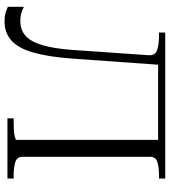

<svg xmlns="http://www.w3.org/2000/svg" viewBox="30 -780 763 864"><g transform="rotate(90 412.0 -348.5)"><path d="M242 -710H648V-678H242ZM513 0V-28H528Q547 -28 565.5 -29Q584 -30 597 -33.5Q610 -37 610 -40V-710H784V-682H768Q733 -682 709.5 -674.5Q686 -667 686 -642V-68Q686 -43 709.5 -35.5Q733 -28 768 -28H784V0ZM205 -291 229 -635Q231 -665 206 -673.5Q181 -682 140 -682H127V-710H274L244 -289Q236 -182 216.5 -115Q197 -48 162.5 -17.5Q128 13 77 13Q53 13 37 8Q21 3 11 -2V-74Q21 -69 37 -63.5Q53 -58 75 -58Q115 -58 141.5 -81.5Q168 -105 183.5 -156.5Q199 -208 205 -291Z"/></g></svg>

Font: Roboto Serif 120pt Expanded Light
Style: Regular
Weight: 300
Width: 7
Designer: Greg Gazdowicz
Foundry: Commercial Type
Version: Version 1.008